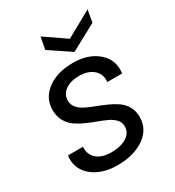

<svg xmlns="http://www.w3.org/2000/svg" viewBox="-184 -863 889 978"><g transform="rotate(-30 261.0 -373.5)"><path d="M439 -148.9Q439 -76.7 377.2 -33.9Q315.4 8.8 219.2 8.8Q127.4 8.8 71.3 -38.1Q15.1 -85 23.9 -161.1H112.8Q108.9 -118.2 138.7 -91.1Q168.5 -64 224.1 -64Q279.8 -64 314.5 -85.4Q349.1 -106.9 349.1 -146Q349.1 -168.5 333.7 -185.5Q318.4 -202.6 293.9 -214.1Q269.5 -225.6 240 -236.3Q210.4 -247.1 180.9 -260.3Q151.4 -273.4 127 -290.5Q102.5 -307.6 87.2 -335.4Q71.8 -363.3 71.8 -399.9Q71.8 -470.2 130.1 -513.7Q188.5 -557.1 280.8 -557.1Q371.6 -557.1 426.8 -509Q481.9 -460.9 472.2 -384.8H384.8Q389.6 -429.2 359.1 -456.5Q328.6 -483.9 274.9 -483.9Q225.6 -483.9 194.3 -461.9Q163.1 -439.9 163.1 -402.8Q163.1 -378.9 178.2 -360.8Q193.4 -342.8 217.8 -330.8Q242.2 -318.8 271.5 -307.9Q300.8 -296.9 330.3 -283.7Q359.9 -270.5 384.3 -253.9Q408.7 -237.3 423.8 -210.4Q439 -183.6 439 -148.9ZM330.1 -670.9 482.9 -755.9 470.2 -684.1 316.9 -601.1 192.9 -684.1 206.1 -755.9Z"/></g></svg>

Font: Poppins
Style: Italic
Weight: 400
Italic angle: -10°
Designer: Ninad Kale (Devanagari), Jonny Pinhorn (Latin)
Foundry: Indian Type Foundry
Version: Version 3.200;PS 1.000;hotconv 16.6.54;makeotf.lib2.5.65590